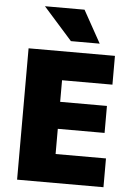

<svg xmlns="http://www.w3.org/2000/svg" viewBox="-63 -1017 742 1063"><g transform="rotate(5 308.0 -485.0)"><path d="M303 -790 143 -970H363L463 -790ZM533 -450V-300H273V-160H553V0H73V-730H553V-570H273V-450Z"/></g></svg>

Font: M PLUS 1p Black
Style: Regular
Weight: 900
Version: Version 1.061